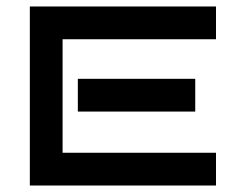

<svg xmlns="http://www.w3.org/2000/svg" viewBox="-20 -572 725 592"><path d="M646 0H72V-552H646V-451H173V-101H646ZM582 -228H220V-329H582Z"/></svg>

Font: Bruno Ace SC
Style: Regular
Weight: 400
Version: Version 1.100; ttfautohint (v1.8.4.7-5d5b);gftools[0.9.27]